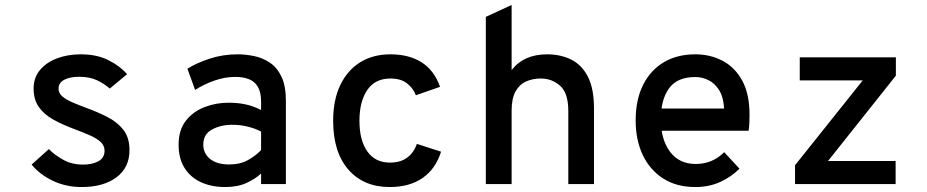

<svg xmlns="http://www.w3.org/2000/svg" viewBox="-20 -742 3736 774"><path d="M309 12Q246 12 193 -13.2Q140 -38.5 107.5 -78.5L177 -141Q198.5 -118.5 233.8 -98.5Q269 -78.5 315 -78.5Q352 -78.5 376.8 -92Q401.5 -105.5 401.5 -134.5Q401.5 -155 386 -169.5Q370.5 -184 342.8 -196.2Q315 -208.5 277.5 -222.5Q230.5 -240 194 -260.5Q157.5 -281 136.5 -310.8Q115.5 -340.5 115.5 -385.5Q115.5 -428.5 140.8 -459.2Q166 -490 209.2 -506.5Q252.5 -523 306 -523Q369 -523 415.5 -500.2Q462 -477.5 492.5 -443L422.5 -385Q402.5 -403 372.5 -417.8Q342.5 -432.5 299 -432.5Q262.5 -432.5 239.2 -420.5Q216 -408.5 216 -384.5Q216 -366.5 231.5 -353.2Q247 -340 272.8 -329Q298.5 -318 329.5 -306.5Q372 -291 411.8 -271Q451.5 -251 476.8 -219.5Q502 -188 502 -136.5Q502 -66.5 449.5 -27.2Q397 12 309 12Z M887 12Q833.5 12 791.2 -7Q749 -26 724.5 -64Q700 -102 700 -159Q700 -218 729.2 -255.2Q758.5 -292.5 804.5 -310.2Q850.5 -328 901 -328Q939.5 -328 971 -321Q1002.5 -314 1032.5 -298.5V-332Q1032.5 -370 1019.5 -392Q1006.5 -414 983 -423Q959.5 -432 928.5 -432Q886.5 -432 844 -417Q801.5 -402 766.5 -379.5L735.5 -465Q771 -487.5 824.2 -505.2Q877.5 -523 938 -523Q970 -523 1004.2 -516Q1038.5 -509 1067.8 -489.5Q1097 -470 1114.8 -432.8Q1132.5 -395.5 1132.5 -335V0H1032.5V-42.5Q1009 -20.5 973.2 -4.2Q937.5 12 887 12ZM904.5 -79Q948.5 -79 980.2 -97Q1012 -115 1032.5 -137V-211.5Q1010.5 -223.5 980 -231.2Q949.5 -239 916.5 -239Q870 -239 834.8 -220Q799.5 -201 799.5 -159Q799.5 -123.5 827 -101.2Q854.5 -79 904.5 -79Z M1550.5 12Q1446 12 1384.5 -58.2Q1323 -128.5 1323 -255Q1323 -338.5 1351.5 -398.5Q1380 -458.5 1431.8 -490.8Q1483.5 -523 1554 -523Q1628.5 -523 1679.5 -490.8Q1730.5 -458.5 1754 -392L1656.5 -358Q1645 -387.5 1620.2 -406.5Q1595.5 -425.5 1554 -425.5Q1492 -425.5 1460.5 -379Q1429 -332.5 1429 -255Q1429 -176.5 1460.8 -131.5Q1492.5 -86.5 1552 -86.5Q1594 -86.5 1621 -106.2Q1648 -126 1660.5 -162L1758 -130.5Q1736.5 -61.5 1684 -24.8Q1631.5 12 1550.5 12Z M1938.5 0V-674L2042.5 -722V-459.5Q2091.5 -523 2185.5 -523Q2240 -523 2282.8 -501.8Q2325.5 -480.5 2350 -432.8Q2374.5 -385 2374.5 -305V0H2271V-294Q2271 -367 2238 -396.2Q2205 -425.5 2160 -425.5Q2128 -425.5 2101.2 -413.8Q2074.5 -402 2058.5 -373.8Q2042.5 -345.5 2042.5 -296V0Z M2783 12Q2707.5 12 2653.8 -22.2Q2600 -56.5 2571.2 -117Q2542.5 -177.5 2542.5 -256Q2542.5 -339.5 2572.2 -399.2Q2602 -459 2655.8 -491Q2709.5 -523 2783 -523Q2843 -523 2892.8 -497Q2942.5 -471 2972 -417.2Q3001.5 -363.5 3001.5 -280Q3001.5 -267.5 3001 -250.8Q3000.5 -234 2998 -215H2622.5V-304.5H2899Q2896.5 -351 2878.8 -379Q2861 -407 2835.5 -419.2Q2810 -431.5 2783 -431.5Q2710 -431.5 2677 -385.8Q2644 -340 2644 -262Q2644 -179.5 2681 -130.2Q2718 -81 2784.5 -81Q2817 -81 2845.5 -92.2Q2874 -103.5 2899.5 -128.5L2961 -62Q2929 -29.5 2884 -8.8Q2839 12 2783 12Z M3185 0V-76L3458 -418H3204V-511H3591.5V-437L3318 -93H3590.5V0Z"/></svg>

Font: Overpass Mono Light SemiBold
Style: Regular
Weight: 600
Monospace: yes
Version: Version 4.000